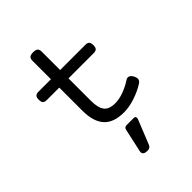

<svg xmlns="http://www.w3.org/2000/svg" viewBox="-240 -706 1080 1080"><g transform="rotate(-45 300.0 -166.5)"><path d="M260.3 -558.6V-412.1H460.9Q477.5 -412.1 484.6 -404.5Q491.7 -397 491.7 -378.9Q491.7 -360.8 484.6 -353.3Q477.5 -345.7 460.9 -345.7H260.3V-168Q260.3 -112.3 279.5 -86.4Q298.8 -60.5 346.7 -60.5Q379.4 -60.5 415.5 -73.7Q451.7 -86.9 485.4 -108.9Q492.2 -113.8 500.5 -113.8Q517.1 -113.8 528.8 -91.3Q535.2 -78.6 535.2 -69.3Q535.2 -53.7 519 -43.9Q481 -20 434.1 -4.6Q387.2 10.7 346.7 10.7Q263.7 10.7 225.3 -32.5Q187 -75.7 187 -161.6V-345.7H87.9Q71.3 -345.7 64.2 -353.3Q57.1 -360.8 57.1 -378.9Q57.1 -397 64.2 -404.5Q71.3 -412.1 87.9 -412.1H187V-558.6Q187 -575.7 195.3 -583Q203.6 -590.3 223.6 -590.3Q243.7 -590.3 252 -583Q260.3 -575.7 260.3 -558.6ZM253.4 234.9Q253.4 232.9 254.4 227.1L285.2 86.9Q289.1 71.3 305.7 71.3H362.3Q376 71.3 376 84Q376 89.8 373 96.2L315.9 238.3Q308.6 256.8 287.1 256.8Q270 256.8 261.7 251Q253.4 245.1 253.4 234.9Z"/></g></svg>

Font: Courier Prime
Style: Regular
Weight: 400
Designer: Alan Dague-Greene, Quote-Unquote Apps
Foundry: Quote-Unquote Apps
Version: Version 3.018